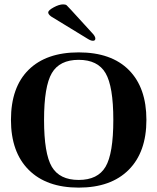

<svg xmlns="http://www.w3.org/2000/svg" viewBox="-20 -846 718 876"><path d="M30 -299Q30 -448 110.5 -527.5Q191 -607 339 -607Q488 -607 568 -526.5Q648 -446 648 -299Q648 -152 567 -71Q486 10 339 10Q192 10 111 -71Q30 -152 30 -299ZM497 -299Q497 -452 461.5 -512.5Q426 -573 339 -573Q252 -573 216.5 -512.5Q181 -452 181 -299Q181 -145 216.5 -85Q252 -25 339 -25Q426 -25 461.5 -85Q497 -145 497 -299ZM404 -660Q394 -660 380 -669L213 -771Q200 -781 200 -789Q200 -799 225 -812.5Q250 -826 268 -826Q279 -826 284 -822Q294 -812 304 -801L399 -697Q415 -681 415 -670Q415 -660 404 -660Z"/></svg>

Font: UnnaBold
Style: Bold
Weight: 700
Designer: Jorge de Buen Unna
Foundry: Omnibus-Type
Version: Version 2.008;hotconv 1.0.109;makeotfexe 2.5.65596